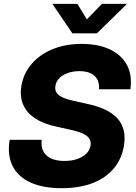

<svg xmlns="http://www.w3.org/2000/svg" viewBox="-20 -967 707 998"><path d="M300.8 11.2Q203.6 11.2 138.7 -18.3Q73.7 -47.9 45.4 -104.2Q17.1 -160.6 30.3 -240.2H196.8Q192.4 -205.6 205.1 -180.9Q217.8 -156.2 245.8 -143.3Q273.9 -130.4 314.9 -130.4Q352.1 -130.4 381.1 -140.4Q410.2 -150.4 428.5 -168.2Q446.8 -186 450.7 -210Q454.1 -230.5 444.6 -245.8Q435.1 -261.2 410.4 -272.7Q385.7 -284.2 344.2 -293L272 -309.1Q171.9 -330.6 124.8 -384.3Q77.6 -438 91.3 -521Q102.5 -586.4 145 -635.5Q187.5 -684.6 254.2 -711.7Q320.8 -738.8 403.8 -738.8Q490.7 -738.8 551.3 -710.2Q611.8 -681.6 639.9 -628.9Q668 -576.2 657.7 -502.9H494.6Q498 -547.9 471.4 -572.5Q444.8 -597.2 392.1 -597.2Q358.9 -597.2 332 -587.4Q305.2 -577.6 288.3 -560.5Q271.5 -543.5 268.1 -521Q264.6 -500.5 273.7 -485.8Q282.7 -471.2 305.4 -460.7Q328.1 -450.2 366.2 -441.9L428.2 -428.2Q485.4 -416.5 525.6 -397.5Q565.9 -378.4 590.3 -351.6Q614.7 -324.7 623 -289.6Q631.3 -254.4 624.5 -210.4Q612.8 -140.1 570.8 -90.6Q528.8 -41 460.4 -14.9Q392.1 11.2 300.8 11.2ZM382.3 -946.8 431.6 -866.2 509.8 -946.8H639.6L639.2 -945.8L483.9 -793.9H356L252.9 -945.8V-946.8Z"/></svg>

Font: Inter 28pt ExtraBold
Style: Italic
Weight: 800
Italic angle: -9.3988°
Designer: Rasmus Andersson
Foundry: rsms
Version: Version 4.001;git-66647c0bb